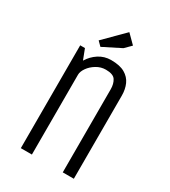

<svg xmlns="http://www.w3.org/2000/svg" viewBox="-204 -949 933 1051"><g transform="rotate(30 262.5 -423.5)"><path d="M100 0V-650H130L155 -585Q176 -620 210.5 -642.5Q245 -665 288 -665Q343 -665 375 -646.5Q407 -628 421 -596.5Q435 -565 435 -525V0H365V-525Q365 -559 350.5 -582Q336 -605 289 -605Q258 -605 230.5 -588.5Q203 -572 186.5 -548.5Q170 -525 170 -505V0ZM313 -755 200 -698 174 -724 297 -847 351 -793Z"/></g></svg>

Font: Unica One
Style: Regular
Weight: 400
Designer: Eduardo Rodriguez Tunni
Foundry: Eduardo Rodriguez Tunni
Version: Version 2.000; ttfautohint (v1.8.4.7-5d5b);gftools[0.9.23]